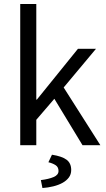

<svg xmlns="http://www.w3.org/2000/svg" viewBox="-20 -732 535 968"><path d="M82 -712H163V-230H166L373 -486H464L301 -291L486 0H396L254 -234L163 -128V0H82ZM242 48Q293 56 316 73.5Q339 91 339 125Q339 147 327 163Q315 179 295 190Q275 201 248.5 207.5Q222 214 194 216L186 176Q226 171 250.5 160.5Q275 150 275 130Q275 110 260 100.5Q245 91 224 86L242 48Z"/></svg>

Font: Myanmar Sanpya
Style: Regular
Weight: 400
Designer: Danh Hong
Foundry: Google Inc.
Version: Version 2.00 November 22, 2015